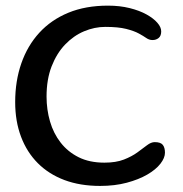

<svg xmlns="http://www.w3.org/2000/svg" viewBox="-20 -612 632 664"><path d="M326 31Q257.5 31 203.2 10.8Q149 -9.5 111 -47.5Q73 -85.5 52.8 -139Q32.5 -192.5 32.5 -259Q32.5 -332 53.8 -393Q75 -454 116 -498.8Q157 -543.5 216.5 -568Q276 -592.5 353.5 -592.5Q394.5 -592.5 428.5 -584Q462.5 -575.5 486.8 -562Q511 -548.5 524.2 -533.2Q537.5 -518 537.5 -503.5Q537.5 -488 528.8 -480.8Q520 -473.5 507.5 -473.5Q496 -473.5 486 -480.5Q476 -487.5 460 -496.2Q444 -505 416.5 -512Q389 -519 344 -519Q307 -519 270.8 -503.8Q234.5 -488.5 205.2 -458Q176 -427.5 158.5 -382.5Q141 -337.5 141 -278Q141 -233 153 -191.8Q165 -150.5 189.8 -118.8Q214.5 -87 252 -68.2Q289.5 -49.5 341 -49.5Q381 -49.5 408.5 -60.2Q436 -71 455.2 -85Q474.5 -99 488.5 -109.8Q502.5 -120.5 515 -120.5Q535.5 -120.5 543 -111Q550.5 -101.5 550.5 -84Q550.5 -66 534.8 -45.8Q519 -25.5 489.2 -8.2Q459.5 9 418.2 20Q377 31 326 31Z"/></svg>

Font: Gluten Light
Style: Regular
Weight: 300
Designer: Tyler Finck
Foundry: Etcetera Type Company
Version: Version 1.300